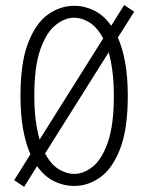

<svg xmlns="http://www.w3.org/2000/svg" viewBox="-20 -729 590 764"><path d="M36.5 -12 101 -115Q82.5 -157 72 -214.5Q61.5 -272 61.5 -348Q61.5 -480 92 -558.5Q122.5 -637 171.2 -671.5Q220 -706 275.5 -706Q316 -706 354.5 -687.2Q393 -668.5 422.5 -626.5L474 -709L514 -682.5L449 -579.5Q467.5 -538 478 -480.5Q488.5 -423 488.5 -348Q488.5 -215.5 458 -136.8Q427.5 -58 378.8 -23.5Q330 11 275.5 11Q234 11 195.8 -7.5Q157.5 -26 127.5 -68L76 14.5ZM116.5 -348Q116.5 -293.5 122.2 -250.2Q128 -207 137.5 -173.5L390.5 -576Q367.5 -620 336.8 -639.2Q306 -658.5 275.5 -658.5Q237.5 -658.5 201 -629.2Q164.5 -600 140.5 -532.2Q116.5 -464.5 116.5 -348ZM275.5 -37Q313 -37 349.2 -66Q385.5 -95 409.2 -163Q433 -231 433 -348Q433 -401.5 427.5 -444.5Q422 -487.5 412.5 -521L159.5 -118.5Q182.5 -74.5 213.5 -55.8Q244.5 -37 275.5 -37Z"/></svg>

Font: Trispace SemiCondensed ExtraLight
Style: Regular
Weight: 200
Width: 4
Designer: Tyler Finck
Foundry: Etcetera Type Company
Version: Version 1.210; ttfautohint (v1.8.3)